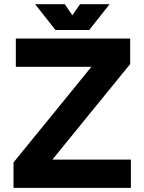

<svg xmlns="http://www.w3.org/2000/svg" viewBox="-20 -909 699 929"><path d="M293.5 -888.7H149.9L248.5 -763.7H411.6L510.3 -888.7H367.2L330.1 -835ZM56.6 -722.7V-585.9H422.4L45.4 -123V0H613.3V-136.7H233.4L609.9 -599.1V-722.7Z"/></svg>

Font: Giphurs ExtraBold
Style: Regular
Weight: 800
Version: Version 1.000